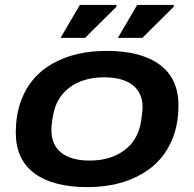

<svg xmlns="http://www.w3.org/2000/svg" viewBox="-20 -745 786 777"><path d="M225.1 -591.8 303.2 -725.1H451.2V-717.8L324.2 -591.8ZM457 -591.8 535.2 -725.1H683.1V-717.8L556.2 -591.8ZM334 12.2Q194.3 12.2 119.1 -43.7Q43.9 -99.6 43.9 -208Q43.9 -282.7 66.9 -341.8Q103.5 -438 194.1 -488.5Q284.7 -539.1 411.1 -539.1Q550.8 -539.1 626.5 -483.2Q702.1 -427.2 702.1 -318.8Q702.1 -247.1 681.2 -191.9Q645 -92.8 553 -40.3Q460.9 12.2 334 12.2ZM342.8 -95.2Q426.8 -95.2 482.9 -136.7Q539.1 -178.2 550.8 -253.9Q557.1 -296.9 557.1 -310.1Q557.1 -369.6 516.6 -400.9Q476.1 -432.1 401.9 -432.1Q316.9 -432.1 261.7 -391.1Q206.5 -350.1 193.8 -273.9Q188 -240.7 188 -219.2Q188 -158.7 228 -127Q268.1 -95.2 342.8 -95.2Z"/></svg>

Font: Archivo Expanded SemiBold
Style: Italic
Weight: 600
Width: 7
Italic angle: -10°
Designer: Hector Gatti
Foundry: Omnibus-Type
Version: Version 2.001